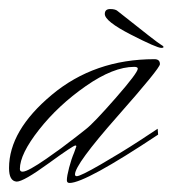

<svg xmlns="http://www.w3.org/2000/svg" viewBox="-24 -404 382 425"><path d="M208 -373Q208 -384 220 -384Q232 -384 237 -379Q325 -309 331 -306Q338 -302 338 -300Q338 -298 333 -298Q323 -298 265.5 -327.5Q208 -357 208 -373ZM325 -119 326 -106Q165 1 130 1Q124 1 124 -5Q124 -14 129 -33Q134 -52 140 -66L145 -80Q145 -82 143 -82Q138 -82 83 -42Q28 -2 13 -2Q-4 -3 -4 -32Q-4 -115 90.5 -194Q185 -273 318 -273Q330 -273 330 -262Q330 -253 236 -146.5Q142 -40 142 -18Q142 -14 146 -14Q154 -14 199 -40Q244 -66 284 -92ZM166 -118Q183 -131 232 -187Q281 -243 281 -252Q281 -256 273 -256Q227 -256 166 -213.5Q105 -171 62.5 -117Q20 -63 20 -30Q20 -24 26 -24Q32 -24 45.5 -31.5Q59 -39 78.5 -52.5Q98 -66 111.5 -76Q125 -86 145 -101.5Q165 -117 166 -118Z"/></svg>

Font: Herr Von Muellerhoff
Style: Regular
Weight: 400
Designer: Alejandro Paul
Foundry: Alejandro Paul
Version: Version 1.000